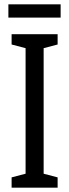

<svg xmlns="http://www.w3.org/2000/svg" viewBox="-20 -873 323 893"><path d="M248 0H34V-48L99 -65V-649L34 -666V-714H248V-666L183 -649V-65L248 -48ZM262 -853V-791H19V-853Z"/></svg>

Font: Noto Sans Bengali UI ExtraCondensed
Style: Regular
Weight: 400
Width: 2
Designer: Jelle Bosma - Monotype Design Team
Foundry: Monotype Imaging Inc.
Version: Version 2.003; ttfautohint (v1.8.4.7-5d5b)